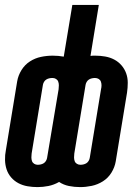

<svg xmlns="http://www.w3.org/2000/svg" viewBox="-34 -755 554 783"><path d="M293 8Q269 8 247 3.5Q225 -1 207 -13Q186 -1 163.5 3.5Q141 8 119 8Q98 8 78 4.5Q58 1 41 -8Q24 -17 11.5 -31.5Q-1 -46 -7 -64Q-13 -82 -13.5 -102.5Q-14 -123 -10 -143L36 -423Q40 -447 53.5 -469Q67 -491 88 -504.5Q109 -518 133 -523Q157 -528 181 -528Q193 -528 204 -527Q215 -526 226 -524L261 -735H369L335 -527Q340 -528 345 -528Q350 -528 355 -528Q375 -528 395 -524.5Q415 -521 432 -512Q449 -503 461.5 -488.5Q474 -474 480.5 -456Q487 -438 487 -417.5Q487 -397 484 -377L438 -97Q434 -73 420.5 -51Q407 -29 385.5 -15.5Q364 -2 340 3Q316 8 293 8ZM120 -83Q126 -83 132.5 -84.5Q139 -86 144.5 -89.5Q150 -93 153.5 -99Q157 -105 158 -111L205 -391Q206 -399 206 -407Q206 -415 203.5 -422Q201 -429 194.5 -433Q188 -437 180 -437Q173 -437 166.5 -435.5Q160 -434 154.5 -430.5Q149 -427 145.5 -421Q142 -415 141 -409L95 -129Q94 -121 94 -113Q94 -105 96.5 -98Q99 -91 105.5 -87Q112 -83 120 -83ZM294 -83Q300 -83 306.5 -84.5Q313 -86 318.5 -89.5Q324 -93 327.5 -99Q331 -105 332 -111L378 -391Q380 -399 380 -407Q380 -415 377.5 -422Q375 -429 368.5 -433Q362 -437 353 -437Q347 -437 340.5 -435.5Q334 -434 328.5 -430.5Q323 -427 319.5 -421Q316 -415 315 -409L269 -129Q268 -121 268 -113Q268 -105 270.5 -98Q273 -91 279.5 -87Q286 -83 294 -83Z"/></svg>

Font: Iosevka SS04 Extrabold
Style: Italic
Weight: 800
Italic angle: -9°
Monospace: yes
Designer: Belleve Invis
Foundry: Belleve Invis
Version: Version 19.0.0; ttfautohint (v1.8.4)